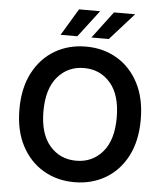

<svg xmlns="http://www.w3.org/2000/svg" viewBox="-61 -992 898 1054"><g transform="rotate(5 387.5 -464.5)"><path d="M387.7 9.8Q292.5 9.8 216.8 -34.7Q141.1 -79.1 97.2 -162.6Q53.2 -246.1 53.2 -363.3Q53.2 -481 97.2 -564.7Q141.1 -648.4 216.8 -692.9Q292.5 -737.3 387.7 -737.3Q483.4 -737.3 558.8 -692.9Q634.3 -648.4 678 -564.7Q721.7 -481 721.7 -363.3Q721.7 -245.6 678 -162.1Q634.3 -78.6 558.8 -34.4Q483.4 9.8 387.7 9.8ZM387.7 -108.4Q476.6 -108.4 533 -173.8Q589.4 -239.3 589.4 -363.3Q589.4 -487.8 533 -553.5Q476.6 -619.1 387.7 -619.1Q298.8 -619.1 242.2 -553.5Q185.5 -487.8 185.5 -363.3Q185.5 -239.3 242.2 -173.8Q298.8 -108.4 387.7 -108.4ZM412.6 -789.6 523.9 -937.5H640.6L508.3 -789.6ZM242.7 -789.6 331.5 -937.5H447.8L335 -789.6Z"/></g></svg>

Font: Inter Semi Bold
Style: Regular
Weight: 600
Designer: Rasmus Andersson
Foundry: rsms
Version: Version 4.000;git-e0f93cc